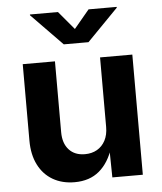

<svg xmlns="http://www.w3.org/2000/svg" viewBox="-54 -814 731 869"><g transform="rotate(-5 311.5 -380.0)"><path d="M250.3 6.8Q193.8 6.8 151.4 -17.8Q109 -42.5 85.7 -88.7Q62.4 -134.9 62.4 -198.7V-545.9H208.8V-224.2Q208.8 -173.3 235.2 -144.4Q261.5 -115.5 307.8 -115.5Q339 -115.5 362.7 -129Q386.5 -142.6 400.1 -168.3Q413.7 -194 413.7 -229.8V-545.9H560.3V0H421.8L419.7 -136.3H428.3Q406.6 -67.5 362.6 -30.3Q318.6 6.8 250.3 6.8ZM241.7 -767.1 311.5 -684 380.8 -767.1H508.6V-763.5L367.5 -619.1H255.3L114.4 -763.5V-767.1Z"/></g></svg>

Font: Atlassian Sans
Style: Regular
Weight: 400
Designer: Rasmus Andersson
Foundry: Modifications by Atlassian Pty Ltd, manufactured by rsms
Version: Version 4.001;git-9221beed3